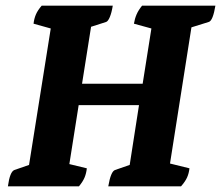

<svg xmlns="http://www.w3.org/2000/svg" viewBox="-20 -661 784 681"><path d="M8 0Q15 -52 31 -58L83 -76L160 -560L99 -577Q101 -595 107.5 -610Q114 -625 128 -641H380Q376 -616 369.5 -600.5Q363 -585 356 -583L303 -566L271 -364H486L517 -560L455 -577Q458 -595 464.5 -610Q471 -625 484 -641H744Q740 -616 734 -600.5Q728 -585 720 -583L659 -564L583 -81L652 -64Q650 -46 643.5 -31.5Q637 -17 622 0H364Q373 -53 388 -58L440 -76L473 -288H259L226 -79L288 -64Q286 -46 280 -31.5Q274 -17 260 0Z"/></svg>

Font: Petrona ExtraBold
Style: Italic
Weight: 800
Italic angle: -9°
Designer: Ringo R. Seeber
Foundry: Ringo R. Seeber
Version: Version 2.001; ttfautohint (v1.8.3)